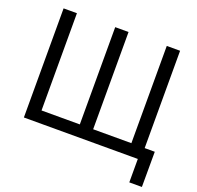

<svg xmlns="http://www.w3.org/2000/svg" viewBox="-148 -888 1236 1203"><g transform="rotate(20 469.5 -286.0)"><path d="M75.7 -727.5H164.6V-79.1H419.9V-727.5H508.8V-79.1H763.7V-727.5H852.5V0H75.7ZM835.4 156.2V0H799.3V-78.6H919.9L919.4 156.2Z"/></g></svg>

Font: Inter 28pt
Style: Regular
Weight: 400
Designer: Rasmus Andersson
Foundry: rsms
Version: Version 4.001;git-66647c0bb